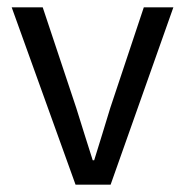

<svg xmlns="http://www.w3.org/2000/svg" viewBox="-20 -506 507 526"><path d="M187 0 12 -486H97L189 -210Q200 -174 211.5 -138Q223 -102 234 -67H238Q249 -102 260 -138Q271 -174 282 -210L374 -486H455L283 0Z"/></svg>

Font: TypoPRO Source Sans Pro
Style: Regular
Weight: 400
Designer: Paul D. Hunt
Foundry: Adobe Systems Incorporated
Version: Version 2.020;PS 2.000;hotconv 1.0.86;makeotf.lib2.5.63406